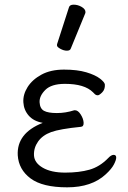

<svg xmlns="http://www.w3.org/2000/svg" viewBox="-20 -784 550 822"><path d="M275 -752Q278 -764 295.5 -764Q313 -764 329.5 -754.5Q346 -745 346 -732Q346 -729 345 -727L283 -576Q280 -567 266.5 -567Q253 -567 238.5 -575Q224 -583 224 -589.5Q224 -596 225 -597ZM298 -312H301Q314 -312 325.5 -294Q337 -276 338 -259Q339 -242 326 -241Q236 -232 199 -218.5Q162 -205 143 -178Q124 -151 125.5 -119Q127 -87 163 -66Q199 -45 259 -45Q319 -45 363 -57.5Q407 -70 443 -107Q456 -121 466.5 -121Q477 -121 477.5 -110.5Q478 -100 468 -80.5Q458 -61 433 -38Q373 18 267.5 18Q162 18 111 -20Q60 -58 56 -119Q51 -214 163 -258Q124 -265 103 -289Q82 -313 80 -346Q78 -379 98 -411Q118 -443 157.5 -464.5Q197 -486 254 -486Q311 -486 349.5 -474.5Q388 -463 408 -447.5Q428 -432 429 -422Q430 -401 417.5 -388.5Q405 -376 398.5 -376Q392 -376 387 -380L378 -389Q342 -425 258 -425Q200 -425 174 -399Q148 -373 149.5 -346Q151 -319 168.5 -309.5Q186 -300 223.5 -300Q261 -300 298 -312Z"/></svg>

Font: LXGW WenKai Lite
Style: Regular
Weight: 400
Designer: LXGW / Fontworks Inc.
Foundry: LXGW / Fontworks Inc.
Version: Version 1.511; March 25, 2025